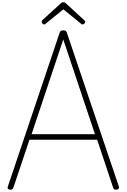

<svg xmlns="http://www.w3.org/2000/svg" viewBox="-20 -1693 1140 1727"><path d="M70 13Q54 10 50 3Q46 -4 51 -16L516 -1397Q520 -1410 527.5 -1415Q535 -1420 549 -1420Q564 -1420 571 -1415Q578 -1410 582 -1397L1049 -16Q1053 -4 1048 3Q1043 10 1029 13Q1015 15 1008 10.5Q1001 6 996 -10L854 -436H245L102 -10Q97 4 90.5 9.5Q84 15 70 13ZM264 -486H834L549 -1338ZM377 -1473Q369 -1473 362 -1481Q355 -1489 355 -1497Q355 -1500 355.5 -1503Q356 -1506 360 -1511L525 -1661Q530 -1667 535.5 -1670Q541 -1673 550 -1673Q559 -1673 564 -1670Q569 -1667 575 -1661L740 -1509Q744 -1506 745 -1502.5Q746 -1499 746 -1496Q746 -1488 738.5 -1480.5Q731 -1473 723 -1473Q718 -1473 714.5 -1475.5Q711 -1478 706 -1482L550 -1609L393 -1482Q390 -1478 386 -1475.5Q382 -1473 377 -1473Z"/></svg>

Font: Playwrite BE WAL ExtraLight
Style: Regular
Weight: 250
Version: Version 1.002